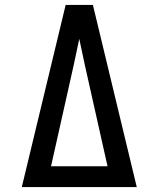

<svg xmlns="http://www.w3.org/2000/svg" viewBox="-20 -755 640 775"><path d="M68 0 186 -490 245 -735H355L414 -490L532 0ZM186 -84H414L323 -490Q317 -517 311.5 -544Q306 -571 300 -598Q294 -571 288.5 -544Q283 -517 277 -490Z"/></svg>

Font: Iosevka Etoile Medium
Style: Regular
Weight: 500
Designer: Belleve Invis
Foundry: Belleve Invis
Version: Version 22.1.2; ttfautohint (v1.8.4)